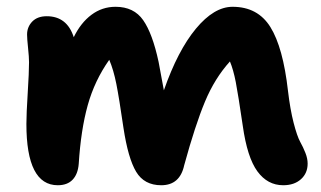

<svg xmlns="http://www.w3.org/2000/svg" viewBox="-20 -505 951 568"><path d="M150.9 43Q58.1 43 58.1 -138.2Q58.1 -168.5 62 -230Q65.9 -291.5 65.9 -320.8Q65.9 -335.9 63 -363.3Q60.1 -390.6 60.1 -402.8Q60.1 -425.3 75.4 -441.2Q90.8 -457 118.2 -457Q178.2 -457 198.2 -395Q218.8 -437.5 250.5 -461.2Q282.2 -484.9 321.8 -484.9Q376 -484.9 403.6 -445.3Q431.2 -405.8 449.2 -321.8Q451.2 -310.1 456.8 -280.8Q462.4 -251.5 464.8 -237.8Q505.9 -355.5 559.6 -420.2Q613.3 -484.9 668 -484.9Q742.7 -484.9 780 -424.8Q817.4 -364.7 832 -235.8Q838.4 -181.6 848.6 -141.8Q858.9 -102.1 867.9 -85.7Q877 -69.3 883.5 -52.7Q890.1 -36.1 890.1 -21Q890.1 7.3 870.4 25.1Q850.6 43 817.9 43Q771.5 43 741.5 2Q711.4 -39.1 698.2 -132.8Q684.6 -225.6 677.5 -262.2Q670.4 -298.8 660.2 -323.2Q615.2 -273.4 586.4 -204.3Q557.6 -135.3 524.9 -16.1Q512.2 43 457 43Q406.7 43 382.8 3.2Q358.9 -36.6 345.2 -127Q332.5 -214.8 324.2 -256.6Q315.9 -298.3 303.2 -328.1Q259.8 -266.6 239.5 -193.6Q219.2 -120.6 212.9 -20Q210.4 10.3 194.8 26.6Q179.2 43 150.9 43Z"/></svg>

Font: Shantell Sans Bouncy
Style: Bold
Weight: 700
Designer: Stephen Nixon, Anya Danilova, Shantell Martin
Foundry: Arrow Type
Version: Version 1.006;[9816181b4]